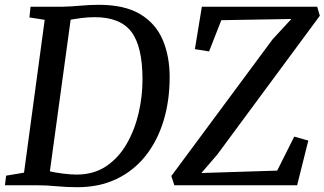

<svg xmlns="http://www.w3.org/2000/svg" viewBox="-26 -771 1350 799"><path d="M101 -743H235Q272 -744 310 -747.5Q348 -751 385.5 -751Q491.5 -751 556.2 -712.8Q621 -674.5 650.5 -606.5Q680 -538.5 680 -450Q680 -351.5 654.5 -268Q629 -184.5 579.8 -122.5Q530.5 -60.5 459 -26.2Q387.5 8 296 8Q250.5 8 209.2 4Q168 0 129.5 0H-5.5L-0.5 -40L74 -52.5L160 -688.5L96.5 -698.5ZM368.5 -699.5Q340.5 -699.5 313.5 -696Q286.5 -692.5 268 -689L181.5 -58Q204 -52.5 236.8 -48.5Q269.5 -44.5 292.5 -44.5Q364 -44.5 415.8 -79.2Q467.5 -114 501 -172Q534.5 -230 550.8 -300Q567 -370 567 -440Q567 -578 520.5 -638.8Q474 -699.5 368.5 -699.5ZM699.5 0 687 -38.5 1108.5 -607.5 1186.5 -692 895 -687 844 -557 785 -566.5 814 -743H1294L1305 -705.5L878 -127.5L812 -51L1127.5 -61L1198.5 -202.5L1257 -186L1210.5 0Z"/></svg>

Font: Merriweather
Style: Italic
Weight: 400
Italic angle: -7.8°
Designer: Eben Sorkin
Foundry: Eben Sorkin
Version: Version 2.100